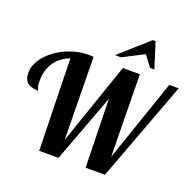

<svg xmlns="http://www.w3.org/2000/svg" viewBox="-166 -1172 1363 1344"><g transform="rotate(20 516.0 -500.0)"><path d="M746.1 -1000H767.1L827.1 -811H794.9L734.9 -891.1L578.1 -811H534.2ZM248 -683.1Q176.8 -656.2 137.9 -599.9Q99.1 -543.5 99.1 -460.9Q99.1 -429.7 106 -411.1Q107.9 -404.8 110.8 -399.9Q112.8 -396.5 112.8 -393.1Q58.6 -393.1 33.7 -414.6Q5.9 -438 5.9 -490.2Q5.9 -522.9 20 -554.9Q34.2 -586.9 60.1 -616.7Q84.5 -645 118.4 -669.7Q152.3 -694.3 191.9 -712.4Q274.9 -750 356.9 -750Q379.4 -750 397 -748L405.8 -132.8L616.2 -745.1H743.2L752 -132.8L961.9 -745.1H1032.2L753.9 0H609.9L598.1 -508.8L408.2 0H264.2Z"/></g></svg>

Font: Pattaya
Style: Regular
Weight: 400
Designer: Pablo Impallari / Thai characters Designed by Thanarat Vachiruckul and Suppakit Chalermlarp
Foundry: Pablo Impallari
Version: Version 2.001